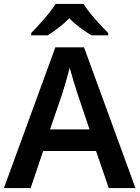

<svg xmlns="http://www.w3.org/2000/svg" viewBox="-20 -958 711 978"><path d="M406 -938H263C236 -893 176 -828 139 -790V-778H223C258 -800 298 -829 333 -865C368 -829 411 -799 446 -778H531V-790C494 -827 432 -893 406 -938ZM534 0H670L408 -717H262L0 0H136L200 -189H469ZM374 -483 436 -299H235L298 -483C305 -506 325 -572 335 -613C344 -578 365 -510 374 -483Z"/></svg>

Font: Noto Sans Gurmukhi SemiBold
Style: Regular
Weight: 600
Designer: Jelle Bosma - Monotype Design Team
Foundry: Monotype Imaging Inc.
Version: Version 2.004